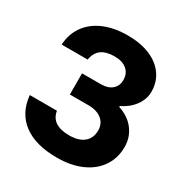

<svg xmlns="http://www.w3.org/2000/svg" viewBox="-163 -810 900 944"><g transform="rotate(30 287.5 -337.5)"><path d="M290 10Q168.3 10 99.6 -41.7Q30.8 -93.3 21.7 -190H175.8Q181.7 -152.5 209.6 -133.8Q237.5 -115 288.3 -115Q341.7 -115 370.8 -139.2Q400 -163.3 400 -206.7Q400 -245.8 372.1 -268.3Q344.2 -290.8 296.7 -290.8H190.8V-410.8H297.5Q337.5 -410.8 360.4 -430.4Q383.3 -450 383.3 -484.2Q383.3 -520.8 357.9 -542.1Q332.5 -563.3 289.2 -563.3Q240.8 -563.3 214.2 -543.8Q187.5 -524.2 180.8 -483.3H33.3Q36.7 -545 69.2 -590.4Q101.7 -635.8 159.2 -660.4Q216.7 -685 293.3 -685Q365.8 -685 419.6 -662.5Q473.3 -640 502.5 -598.8Q531.7 -557.5 531.7 -502.5Q531.7 -460.8 505 -423.8Q478.3 -386.7 431.7 -364.2V-359.2Q489.2 -340.8 521.2 -298.8Q553.3 -256.7 553.3 -201.7Q553.3 -138.3 520.8 -90.4Q488.3 -42.5 429.2 -16.2Q370 10 290 10Z"/></g></svg>

Font: Funnel Display ExtraBold
Style: Regular
Weight: 800
Designer: NORD ID, Kristian Moeller
Foundry: Dicotype
Version: Version 1.000